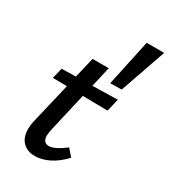

<svg xmlns="http://www.w3.org/2000/svg" viewBox="-177 -800 793 895"><g transform="rotate(30 219.0 -352.0)"><path d="M162 -140Q157 -117 157 -105Q157 -66 189 -66Q220 -66 275 -108L307 -71Q271 -32 231.5 -12.5Q192 7 156 7Q115 7 90.5 -17.5Q66 -42 66 -87Q66 -110 71 -130L123 -350L47 -351L61 -408L137 -410L163 -520H250L225 -411L360 -414L344 -346L210 -348ZM291 -463 344 -711H438L352 -464Z"/></g></svg>

Font: Ysabeau Semibold
Style: Italic
Weight: 600
Italic angle: -12°
Designer: Christian Thalmann (Catharsis Fonts)
Version: Version 0.003